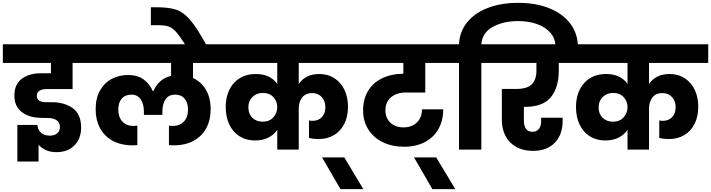

<svg xmlns="http://www.w3.org/2000/svg" viewBox="-41 -1051 4996 1349"><path d="M284 -425Q256 -425 237 -414Q218 -403 218 -378Q218 -355 234.5 -344Q251 -333 279 -333H323Q411 -333 470 -291Q529 -249 529 -154Q529 -78 482.5 -30Q436 18 355 18Q310 18 278.5 2Q247 -14 230 -34V84H81V-173H222Q224 -138 247.5 -118Q271 -98 309 -98Q343 -98 361.5 -114.5Q380 -131 380 -158Q380 -191 356.5 -206.5Q333 -222 293 -222Q253 -222 230 -224Q160 -227 110 -265.5Q60 -304 60 -380Q60 -458 111.5 -497Q163 -536 244 -536H317V-609H-21V-740H600V-609H469V-425Z M1315 -609V-503Q1372 -477 1405.5 -421Q1439 -365 1439 -283Q1439 -209 1409 -152Q1379 -95 1320.5 -62.5Q1262 -30 1180 -30Q1160 -30 1146 -31V-168L1173 -166Q1222 -166 1251 -197Q1280 -228 1280 -281Q1280 -328 1256.5 -357Q1233 -386 1190 -386Q1144 -386 1122 -353Q1100 -320 1100 -268V-244H970V-268Q970 -319 948 -352.5Q926 -386 882 -386Q838 -386 814 -357.5Q790 -329 790 -281Q790 -228 819 -197Q848 -166 897 -166L924 -168V-31Q910 -30 890 -30Q808 -30 749.5 -62.5Q691 -95 661 -152Q631 -209 631 -283Q631 -362 662 -416Q693 -470 744.5 -497Q796 -524 859 -524Q926 -524 968.5 -492.5Q1011 -461 1033 -410H1036Q1075 -498 1161 -518V-609H561V-740H1509V-609Z M1262 -735Q1221 -799 1196 -827Q1171 -855 1144.5 -864.5Q1118 -874 1071 -874H1019V-1000H1068Q1152 -999 1201 -981.5Q1250 -964 1296.5 -909.5Q1343 -855 1409 -735Z M2058 -609V-461Q2080 -494 2116.5 -512.5Q2153 -531 2202 -531Q2264 -531 2310 -500.5Q2356 -470 2380 -418Q2404 -366 2404 -302Q2404 -231 2377.5 -179.5Q2351 -128 2304.5 -101Q2258 -74 2198 -74Q2162 -74 2130 -82V-205Q2141 -202 2155 -202Q2195 -202 2220 -227.5Q2245 -253 2245 -298Q2245 -341 2219.5 -369Q2194 -397 2152 -397Q2106 -397 2082 -366Q2058 -335 2058 -288V0H1907V-139Q1884 -104 1844 -84Q1804 -64 1751 -64Q1689 -64 1642 -93.5Q1595 -123 1570 -176.5Q1545 -230 1545 -298Q1545 -403 1602 -467Q1659 -531 1757 -531Q1809 -531 1847 -512.5Q1885 -494 1907 -461V-609H1475V-740H2474V-609ZM1805 -196Q1852 -196 1879.5 -226.5Q1907 -257 1907 -298Q1907 -339 1880 -368.5Q1853 -398 1806 -398Q1762 -398 1733 -370Q1704 -342 1704 -297Q1704 -251 1732 -223.5Q1760 -196 1805 -196Z M2351 278 2222 55H2378L2512 278Z M2810 -401Q2748 -401 2707.5 -368.5Q2667 -336 2667 -275Q2667 -222 2702 -189Q2737 -156 2794 -156Q2853 -156 2888.5 -191Q2924 -226 2924 -283H3073Q3073 -204 3039.5 -144.5Q3006 -85 2943.5 -52.5Q2881 -20 2798 -20Q2714 -20 2648.5 -52Q2583 -84 2546.5 -142Q2510 -200 2510 -276Q2510 -353 2544 -410.5Q2578 -468 2642 -500Q2706 -532 2793 -533V-609H2440V-740H3120V-609H2947V-401Z M2997 278 2868 55H3024L3158 278Z M3601 -1031Q3726 -1031 3821 -992Q3916 -953 3967.5 -883Q4019 -813 4019 -723V-705H3862V-720Q3862 -780 3826 -821Q3790 -862 3730.5 -882.5Q3671 -903 3601 -903Q3495 -903 3421 -862Q3347 -821 3341 -740H3439V-609H3341V0H3184V-609H3086V-740H3184Q3188 -828 3240.5 -893.5Q3293 -959 3385.5 -995Q3478 -1031 3601 -1031Z M3640 -300V-200Q3640 -166 3655 -145.5Q3670 -125 3701 -125Q3729 -125 3745 -145Q3761 -165 3761 -196V-224H3912V-201Q3912 -105 3857 -48Q3802 9 3704 9Q3634 9 3584.5 -19.5Q3535 -48 3510 -97Q3485 -146 3485 -208V-426H3586Q3663 -426 3695.5 -459Q3728 -492 3728 -556V-609H3405V-740H3970V-609H3885V-556Q3885 -437 3829.5 -368.5Q3774 -300 3645 -300Z M4519 -609V-461Q4541 -494 4577.5 -512.5Q4614 -531 4663 -531Q4725 -531 4771 -500.5Q4817 -470 4841 -418Q4865 -366 4865 -302Q4865 -231 4838.5 -179.5Q4812 -128 4765.5 -101Q4719 -74 4659 -74Q4623 -74 4591 -82V-205Q4602 -202 4616 -202Q4656 -202 4681 -227.5Q4706 -253 4706 -298Q4706 -341 4680.5 -369Q4655 -397 4613 -397Q4567 -397 4543 -366Q4519 -335 4519 -288V0H4368V-139Q4345 -104 4305 -84Q4265 -64 4212 -64Q4150 -64 4103 -93.5Q4056 -123 4031 -176.5Q4006 -230 4006 -298Q4006 -403 4063 -467Q4120 -531 4218 -531Q4270 -531 4308 -512.5Q4346 -494 4368 -461V-609H3936V-740H4935V-609ZM4266 -196Q4313 -196 4340.5 -226.5Q4368 -257 4368 -298Q4368 -339 4341 -368.5Q4314 -398 4267 -398Q4223 -398 4194 -370Q4165 -342 4165 -297Q4165 -251 4193 -223.5Q4221 -196 4266 -196Z"/></svg>

Font: Fz Poppins
Style: Bold
Weight: 700
Designer: Ninad Kale (Devanagari), Jonny Pinhorn (Latin)
Foundry: Indian Type Foundry
Version: Vit hóa bi Vntype.Com & FontZin.Com